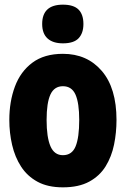

<svg xmlns="http://www.w3.org/2000/svg" viewBox="-20 -794 540 824"><path d="M250 10Q185 10 141 -14Q97 -38 70.5 -79Q44 -120 32 -172Q20 -224 20 -279Q20 -358 44 -422.5Q68 -487 119 -525Q170 -563 250 -563Q354 -563 417 -489.5Q480 -416 480 -279Q480 -225 469.5 -173.5Q459 -122 433.5 -80.5Q408 -39 363 -14.5Q318 10 250 10ZM250 -128Q289 -128 304.5 -166Q320 -204 320 -279Q320 -352 304 -388Q288 -424 250 -424Q213 -424 196.5 -388.5Q180 -353 180 -279Q180 -205 196.5 -166.5Q213 -128 250 -128ZM250 -608Q207 -608 184 -629Q161 -650 161 -691Q161 -774 250 -774Q296 -774 317 -753Q338 -732 338 -691Q338 -652 317.5 -630Q297 -608 250 -608Z"/></svg>

Font: Noto Sans Mono ExtraCondensed Black
Style: Regular
Weight: 900
Width: 2
Designer: Monotype Design Team
Foundry: Monotype Imaging Inc.
Version: Version 2.014